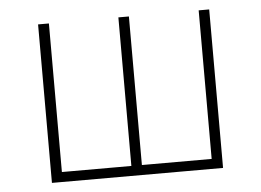

<svg xmlns="http://www.w3.org/2000/svg" viewBox="-43 -582 866 636"><g transform="rotate(-5 390.0 -263.5)"><path d="M105 0V-527H141V-33H372V-527H407V-33H639V-527H674V0Z"/></g></svg>

Font: Noto Sans TC
Style: Regular
Weight: 100
Designer: Ryoko NISHIZUKA 西塚涼子 (kana, bopomofo & ideographs); Paul D. Hunt (Latin, Greek & Cyrillic); Sandoll Communications 산돌커뮤니
Foundry: Adobe
Version: Version 2.004;hotconv 1.0.118;makeotfexe 2.5.65603